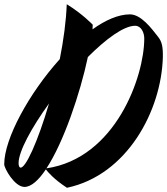

<svg xmlns="http://www.w3.org/2000/svg" viewBox="-71 -802 791 909"><path d="M678 -627C646 -668 597 -734 544 -734C490 -734 428 -707 367 -663L368 -685C368 -685 320 -736 245 -782C242 -702 230 -612 212 -522C67 -361 -51 -146 -51 -24C-51 -5 -2 83 45 83C77 83 112 51 146 0C155 12 186 48 246 87C531 27 693 -278 700 -531C701 -582 695 -605 678 -627ZM345 -532C431 -618 515 -680 569 -680C597 -680 612 -648 612 -620C612 -439 476 -53 149 -5C230 -128 308 -358 345 -532ZM24 -9C20 -11 17 -18 17 -30C17 -85 78 -197 161 -312C109 -134 48 2 24 -9Z"/></svg>

Font: Yesteryear
Style: Regular
Weight: 400
Designer: Astigmatic (AOETI)
Foundry: Astigmatic (AOETI)
Version: Version 1.000